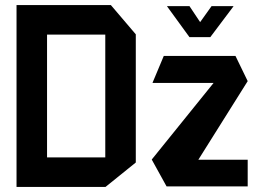

<svg xmlns="http://www.w3.org/2000/svg" viewBox="-20 -733 1023 755"><path d="M45 2V-713H416L514 -598V-94L395 2ZM580 -407V-408L624 -513H906L954 -414L760 -105H954V0H635L577 -105V-106L820 -407ZM165 -597V-114H394V-597ZM725 -587 637 -708V-709H725L767 -646L812 -709H898V-708L807 -587Z"/></svg>

Font: Foldit Thin Medium
Style: Regular
Weight: 500
Version: Version 1.003